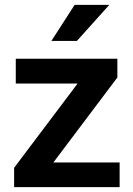

<svg xmlns="http://www.w3.org/2000/svg" viewBox="-20 -770 546 790"><path d="M472.2 -101.6V0H38.1V-79.6L299.3 -426.3H44.9V-528.3H462.9V-451.2L199.7 -101.6ZM191.4 -601.6 287.1 -750H429.7L296.4 -601.6Z"/></svg>

Font: Vazirmatn UI SemiBold
Style: Regular
Weight: 600
Designer: Saber Rastikerdar
Foundry: Saber Rastikerdar
Version: Version 33.003